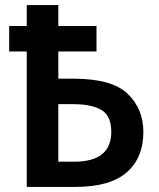

<svg xmlns="http://www.w3.org/2000/svg" viewBox="-20 -734 626 754"><path d="M209 -714H85V-632H16V-532H85V0H276Q412 0 477.5 -57Q543 -114 543 -216Q543 -306 481.5 -365.5Q420 -425 268 -425H209V-532H359V-632H209ZM266 -325Q340 -325 378.5 -302Q417 -279 417 -216Q417 -99 271 -99H209V-325Z"/></svg>

Font: Noto Sans Display Medium
Style: Regular
Weight: 500
Designer: Monotype Design Team
Foundry: Monotype Imaging Inc.
Version: Version 1.900